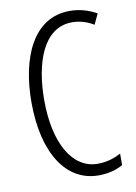

<svg xmlns="http://www.w3.org/2000/svg" viewBox="-84 -780 598 845"><g transform="rotate(-10 215.5 -357.5)"><path d="M289 -674C321 -674 354 -665 385 -646L407 -693C369 -714 330 -725 287 -725C123 -725 52 -555 52 -358C52 -129 144 10 288 10C330 10 369 0 397 -17V-68C371 -54 336 -41 293 -41C180 -41 109 -165 109 -357C109 -521 159 -674 289 -674Z"/></g></svg>

Font: Noto Sans UI Condensed Light
Style: Regular
Weight: 300
Width: 3
Designer: Monotype Design Team
Foundry: Monotype Imaging Inc.
Version: Version 1.901